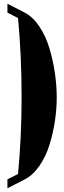

<svg xmlns="http://www.w3.org/2000/svg" viewBox="-20 -774 345 1033"><path d="M20 238.8V190.9L77.1 162.1Q96.2 -39.1 96.2 -251Q96.2 -473.1 77.1 -676.8L20 -706.1V-753.9L112.8 -706.1Q156.7 -683.6 191.2 -632.3Q225.6 -581.1 245.4 -515.9Q265.1 -450.7 275.1 -382.8Q285.2 -314.9 285.2 -249Q285.2 -188 275.6 -123.8Q266.1 -59.6 246.6 3.9Q227.1 67.4 192.1 118.2Q157.2 168.9 111.8 191.9Z"/></svg>

Font: Lletraferida
Style: Heavy
Weight: 900
Designer: Josep Patau Bellart
Foundry: Josep Patau Bellart
Version: Version 1.000